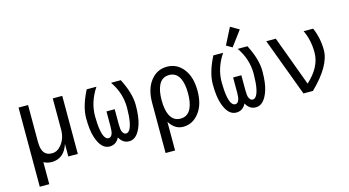

<svg xmlns="http://www.w3.org/2000/svg" viewBox="-96 -1134 3123 1716"><g transform="rotate(-15 1465.0 -275.5)"><path d="M495.1 0H407.2V-115.7Q365.7 9.8 252.4 9.8Q211.9 9.8 178.7 -8.8V195.3H90.8V-537.1H178.7V-195.8Q178.7 -127 203.6 -95.2Q227.1 -64.9 273.9 -64.9Q323.2 -64.9 358.4 -106.9Q407.2 -165 407.2 -248V-537.1H495.1Z M721.2 -537.1H811.5Q731 -417 731 -286.1Q731 -210.9 740.7 -155.8Q756.8 -64.5 798.8 -64.5Q820.8 -64.5 832.5 -93.8Q840.8 -114.3 840.8 -163.1V-300.8H917V-163.1Q917 -112.3 925.3 -93.8Q938.5 -64.5 959 -64.5Q1000 -64.5 1017.1 -155.8Q1026.4 -206.1 1026.9 -286.1Q1026.9 -421.9 946.3 -537.1H1036.6Q1108.4 -397.5 1108.4 -289.1Q1108.4 -177.7 1086.9 -112.3Q1046.9 9.8 969.7 9.8Q910.2 9.8 878.9 -49.8Q849.1 9.8 788.1 9.8Q710 9.8 670.9 -112.3Q649.4 -179.7 649.4 -289.1Q649.4 -397 721.2 -537.1Z M1562 -129.9Q1586.9 -181.2 1586.9 -268.6Q1586.9 -356 1562 -407.2Q1531.2 -470.2 1464.8 -470.2Q1398.4 -470.2 1367.7 -407.2Q1342.8 -356 1342.8 -268.6Q1342.8 -181.2 1367.7 -129.9Q1398.4 -66.9 1464.8 -66.9Q1531.2 -66.9 1562 -129.9ZM1254.9 -268.6Q1254.9 -394 1311.5 -468.8Q1370.6 -546.9 1464.8 -546.9Q1559.1 -546.9 1618.2 -468.8Q1674.8 -394 1674.8 -268.6Q1674.8 -143.1 1618.2 -68.4Q1559.1 9.8 1469.2 9.8Q1391.6 9.8 1342.8 -70.3V195.3H1254.9Z M1893.1 -537.1H1983.4Q1902.8 -417 1902.8 -286.1Q1902.8 -210.9 1912.6 -155.8Q1928.7 -64.5 1970.7 -64.5Q1992.7 -64.5 2004.4 -93.8Q2012.7 -114.3 2012.7 -163.1V-300.8H2088.9V-163.1Q2088.9 -112.3 2097.2 -93.8Q2110.4 -64.5 2130.9 -64.5Q2171.9 -64.5 2189 -155.8Q2198.2 -206.1 2198.7 -286.1Q2198.7 -421.9 2118.2 -537.1H2208.5Q2280.3 -397.5 2280.3 -289.1Q2280.3 -177.7 2258.8 -112.3Q2218.8 9.8 2141.6 9.8Q2082 9.8 2050.8 -49.8Q2021 9.8 1960 9.8Q1881.8 9.8 1842.8 -112.3Q1821.3 -179.7 1821.3 -289.1Q1821.3 -397 1893.1 -537.1ZM2102.5 -746.1 2181.6 -700.2 2078.1 -561.5 2024.4 -592.8Z M2583 0 2382.8 -537.1H2470.7L2641.6 -75.2Q2773.4 -195.3 2773.4 -328.1Q2773.4 -442.4 2728.5 -537.1H2816.4Q2859.4 -439 2859.4 -328.1Q2859.4 -183.6 2670.9 0Z"/></g></svg>

Font: Consola Mono
Style: Book
Weight: 400
Monospace: yes
Designer: Wojciech Kalinowski "wmk69" (wmk69@o2.pl)
Foundry: Wojciech Kalinowski "wmk69" (wmk69@o2.pl)
Version: Version 2.1.0